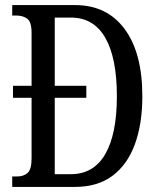

<svg xmlns="http://www.w3.org/2000/svg" viewBox="-20 -734 624 754"><path d="M28 0V-41H47Q73 -41 88.5 -55Q104 -69 104 -112V-350H31V-397H104V-605Q104 -648 87 -660.5Q70 -673 44 -673H28V-714H275Q400 -714 469.5 -620Q539 -526 539 -356Q539 -247 509.5 -167Q480 -87 421.5 -43.5Q363 0 275 0ZM258 -50Q348 -50 393.5 -129Q439 -208 439 -356Q439 -506 393.5 -585.5Q348 -665 258 -665H195V-397H319V-350H195V-50Z"/></svg>

Font: Noto Serif Lao ExtraCondensed
Style: Regular
Weight: 400
Width: 2
Designer: Monotype Design Team
Foundry: Monotype Imaging Inc.
Version: Version 2.003; ttfautohint (v1.8.4.7-5d5b)